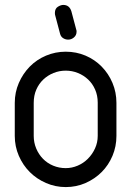

<svg xmlns="http://www.w3.org/2000/svg" viewBox="-20 -760 533 780"><path d="M40 -342Q40 -385 56.5 -423Q73 -461 101 -489.5Q129 -518 167 -534Q205 -550 247 -550Q290 -550 327.5 -534Q365 -518 393 -489.5Q421 -461 437 -423Q453 -385 453 -342V-208Q453 -165 437 -127Q421 -89 393 -61Q365 -33 327.5 -16.5Q290 0 247 0Q205 0 167 -16.5Q129 -33 101 -61Q73 -89 56.5 -127Q40 -165 40 -208ZM117 -208Q117 -181 127 -157Q137 -133 154.5 -115Q172 -97 196 -87Q220 -77 247 -77Q272 -77 295.5 -87Q319 -97 337 -115Q355 -133 366 -157Q377 -181 377 -208V-343Q377 -372 366.5 -396Q356 -420 338 -437Q320 -454 296.5 -463.5Q273 -473 247 -473Q221 -473 197.5 -463.5Q174 -454 156 -437Q138 -420 127.5 -396Q117 -372 117 -342ZM291 -635V-631Q291 -617 280.5 -608Q270 -599 257 -599Q246 -599 236.5 -605Q227 -611 224 -623Q204 -697 203.5 -700.5Q203 -704 203 -707Q203 -725 215 -732.5Q227 -740 237 -740Q262 -740 270 -714Z"/></svg>

Font: VDS Compensated
Style: Light
Weight: 300
Designer: artmaker
Foundry: artmaker
Version: Version 1.000 2012 initial release